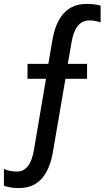

<svg xmlns="http://www.w3.org/2000/svg" viewBox="-76 -700 532 977"><path d="M21 257Q-25 257 -56 245V160Q-25 173 10 173Q79 173 97 61L158 -299H64V-375H170L190 -492Q221 -680 364 -680Q410 -680 436 -671V-586Q408 -596 379 -596Q306 -596 288 -484L269 -375H367V-299H257L194 69Q163 257 21 257Z"/></svg>

Font: Hind Guntur Medium
Style: Regular
Weight: 500
Designer: Manushi Parikh, Hitesh Malaviya
Foundry: Indian Type Foundry
Version: Version 1.000;PS 1.0;hotconv 1.0.86;makeotf.lib2.5.63406; tt